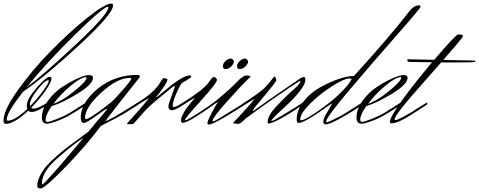

<svg xmlns="http://www.w3.org/2000/svg" viewBox="-27 -695 2699 1082"><path d="M142 -108Q142 -100 143 -97Q183 -138 215.5 -182.5Q248 -227 248 -240Q248 -243 245 -243Q226 -243 184 -189.5Q142 -136 142 -108ZM582 -657Q556 -657 396.5 -500.5Q237 -344 123 -203Q214 -270 399 -443Q584 -616 584 -654Q584 -656 582 -657ZM610 -664Q610 -617 421 -442Q232 -267 103 -178Q11 -61 11 -22Q11 -15 18 -15Q57 -15 127 -81Q124 -89 124 -101Q124 -136 178.5 -199Q233 -262 253 -262Q263 -262 263 -252Q263 -232 229 -183.5Q195 -135 149 -88Q153 -83 163 -83Q189 -83 245 -120L250 -110Q181 -64 152 -64Q139 -64 132 -71Q53 3 5 3Q-7 3 -7 -16Q-7 -74 74 -187.5Q155 -301 259.5 -407.5Q364 -514 464.5 -594.5Q565 -675 601 -675Q605 -675 606 -674Q610 -672 610 -664Z M461 -257Q461 -260 457 -260Q430 -260 373 -213Q316 -166 274 -110Q324 -126 392.5 -182Q461 -238 461 -257ZM230 -21Q230 -8 240 -8Q252 -8 294 -24.5Q336 -41 363 -57L461 -119L462 -106Q417 -76 369 -48Q338 -29 296 -13.5Q254 2 237 2Q209 2 209 -33Q209 -80 243 -127Q277 -174 322.5 -204Q368 -234 410.5 -253Q453 -272 474 -272Q497 -272 497 -257Q497 -220 409.5 -167Q322 -114 264 -97Q230 -48 230 -21Z M598 -118Q615 -131 664 -187Q713 -243 713 -252Q713 -256 705 -256Q634 -256 543 -172.5Q452 -89 452 -30Q452 -24 458 -24Q464 -24 477.5 -31.5Q491 -39 510.5 -52.5Q530 -66 543.5 -76Q557 -86 577 -101.5Q597 -117 598 -118ZM212 344Q218 344 275 279.5Q332 215 386 150L440 86Q440 84 438 84Q389 119 365 138.5Q341 158 296.5 197Q252 236 230.5 271Q209 306 209 338Q209 344 212 344ZM568 -13Q576 -13 621.5 -39Q667 -65 709 -92L751 -118L752 -106Q688 -62 632 -32L541 15Q462 122 343.5 244.5Q225 367 202 367Q183 367 183 353Q183 326 198.5 295.5Q214 265 235.5 240Q257 215 292.5 184Q328 153 353.5 134Q379 115 418 86.5Q457 58 471 47Q494 19 519.5 -11Q545 -41 560 -59Q575 -77 577 -80Q577 -82 575 -82Q570 -82 515 -42Q460 -2 445 -2Q428 -3 428 -32Q428 -115 522.5 -194Q617 -273 750 -273Q761 -273 761 -261Q578 -31 568 -13Z M1055 -149 1063 -140Q1017 -112 996 -98Q959 -74 944 -74Q922 -74 922 -93Q922 -102 926.5 -116.5Q931 -131 942 -160.5Q953 -190 959 -207L956 -210Q952 -210 947 -206Q846 -125 808 -89Q787 -69 733 -6Q732 -5 729.5 -2Q727 1 726 2Q725 3 720 4Q715 5 708 5Q688 5 688 2Q690 -1 713.5 -26.5Q737 -52 765.5 -85Q794 -118 814 -143L785 -126Q739 -98 718 -84L714 -95L777 -135Q811 -157 835.5 -181Q860 -205 869 -220Q878 -235 885 -245Q892 -255 898 -255Q904 -255 917 -248Q917 -238 901 -213Q885 -188 869 -168L853 -149Q853 -147 854 -147Q857 -147 861 -151Q865 -154 894.5 -178.5Q924 -203 946 -220.5Q968 -238 996.5 -254Q1025 -270 1042 -270Q1051 -270 1051 -264Q1051 -256 1002 -230Q991 -224 968.5 -172.5Q946 -121 946 -97Q946 -92 952 -92Q965 -92 993 -110Z M1243 -306Q1229 -306 1229 -323Q1229 -337 1244 -351Q1259 -365 1273 -365Q1280 -365 1285.5 -359Q1291 -353 1291 -347Q1291 -337 1277 -321.5Q1263 -306 1243 -306ZM1323 -306Q1309 -306 1309 -323Q1309 -337 1324 -351Q1339 -365 1353 -365Q1360 -365 1365.5 -359Q1371 -353 1371 -347Q1371 -337 1357 -321.5Q1343 -306 1323 -306ZM1073 -145 1034 -122 995 -99 992 -110 1026 -131Q1074 -162 1101.5 -184Q1129 -206 1138 -216.5Q1147 -227 1164 -251Q1171 -261 1180 -261Q1184 -261 1188 -257Q1192 -253 1194 -250L1196 -246Q1196 -228 1105.5 -128Q1015 -28 1015 -19Q1015 -17 1018 -17Q1027 -17 1091 -58Q1155 -99 1197 -133Q1275 -197 1322 -247Q1347 -270 1364 -270Q1385 -268 1385 -264L1384 -262Q1341 -222 1256 -127Q1171 -32 1171 -15Q1171 -11 1175 -11Q1184 -11 1314 -93L1355 -119L1356 -107Q1344 -99 1325 -87Q1176 7 1151 7Q1142 7 1142 -2Q1142 -13 1166.5 -60Q1191 -107 1202 -120L1186 -111Q1035 -3 1005 -3Q993 -3 993 -15Q993 -30 1004 -51.5Q1015 -73 1024.5 -86Q1034 -99 1053 -121.5Q1072 -144 1073 -145Z M1342 -98 1339 -110 1372 -131Q1396 -147 1416 -161.5Q1436 -176 1448 -185.5Q1460 -195 1472.5 -208.5Q1485 -222 1489 -227Q1493 -232 1504.5 -246.5Q1516 -261 1518 -264Q1530 -260 1530 -240Q1510 -211 1476 -170.5Q1442 -130 1420 -103.5Q1398 -77 1398 -71Q1398 -69 1399 -69Q1401 -69 1404 -72Q1428 -90 1488.5 -132Q1549 -174 1599.5 -208.5Q1650 -243 1653 -245Q1675 -261 1685 -261Q1694 -261 1694 -246Q1694 -222 1664 -183Q1634 -144 1598 -111Q1562 -78 1532 -49Q1502 -20 1502 -14Q1502 -13 1503 -13Q1511 -13 1555.5 -39.5Q1600 -66 1641 -92L1682 -119L1683 -106Q1522 1 1487 1Q1481 1 1481 -5Q1481 -42 1527.5 -92.5Q1574 -143 1620 -183.5Q1666 -224 1666 -237Q1666 -239 1664 -239L1662 -238Q1618 -212 1502 -131Q1478 -114 1451 -95Q1424 -76 1406.5 -63Q1389 -50 1374 -39Q1359 -28 1358 -28Q1354 -25 1345.5 -16Q1337 -7 1329.5 -2Q1322 3 1313 3Q1289 1 1288 0Q1287 -1 1287 -3Q1288 -4 1304 -21Q1320 -38 1335.5 -55Q1351 -72 1372.5 -96Q1394 -120 1409 -139L1380 -122Z M1669 -17Q1696 -17 1802 -95.5Q1908 -174 1954 -246Q1954 -253 1942 -253Q1914 -253 1847 -211Q1780 -169 1722.5 -112.5Q1665 -56 1665 -22Q1665 -17 1669 -17ZM1807 6Q1795 6 1795 -8Q1795 -21 1801.5 -35Q1808 -49 1821 -69.5Q1834 -90 1841 -105L1843 -111L1842 -112Q1691 -2 1656 -2Q1645 -2 1645 -22Q1645 -74 1682.5 -122Q1720 -170 1773 -200.5Q1826 -231 1879 -249Q1932 -267 1968 -267Q2169 -488 2282 -634Q2305 -664 2334 -665Q2343 -665 2343 -657Q2343 -649 2210 -498Q2077 -347 1944 -190Q1811 -33 1811 -10Q1811 -6 1815 -6Q1821 -6 1856 -23Q1891 -40 1919 -57L2017 -119L2018 -106Q1972 -75 1924 -47Q1835 6 1807 6Z M2234 -257Q2234 -260 2230 -260Q2203 -260 2146 -213Q2089 -166 2047 -110Q2097 -126 2165.5 -182Q2234 -238 2234 -257ZM2003 -21Q2003 -8 2013 -8Q2025 -8 2067 -24.5Q2109 -41 2136 -57L2234 -119L2235 -106Q2190 -76 2142 -48Q2111 -29 2069 -13.5Q2027 2 2010 2Q1982 2 1982 -33Q1982 -80 2016 -127Q2050 -174 2095.5 -204Q2141 -234 2183.5 -253Q2226 -272 2247 -272Q2270 -272 2270 -257Q2270 -220 2182.5 -167Q2095 -114 2037 -97Q2003 -48 2003 -21Z M2324 -70Q2220 0 2181 0Q2170 0 2170 -7Q2170 -35 2242 -134Q2314 -233 2408 -344Q2312 -346 2284 -346Q2268 -346 2268 -357Q2268 -361 2277 -361L2420 -358Q2542 -501 2555 -501Q2582 -501 2582 -492Q2582 -488 2574 -478Q2539 -435 2471 -357L2639 -354Q2652 -354 2652 -350Q2652 -347 2648 -346Q2642 -343 2549 -343H2459Q2394 -269 2364 -235.5Q2334 -202 2286 -146Q2238 -90 2217.5 -61Q2197 -32 2197 -22Q2197 -18 2202 -18Q2212 -18 2255 -41.5Q2298 -65 2320 -81L2380 -118L2381 -107Q2356 -90 2324 -70Z"/></svg>

Font: Herr Von Muellerhoff
Style: Regular
Weight: 400
Designer: Alejandro Paul
Foundry: Alejandro Paul
Version: Version 1.000